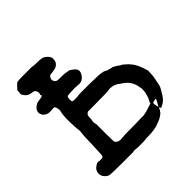

<svg xmlns="http://www.w3.org/2000/svg" viewBox="-158 -705 863 863"><g transform="rotate(-45 273.5 -273.5)"><path d="M439 -30Q441 -37 438 -35V-36V-37Q436 -37 434 -31Q432 -25 429.5 -22.5Q427 -20 427 -19.5Q427 -19 426.5 -18.5Q426 -18 425 -16Q424 -14 419.5 -11Q415 -8 409 -3.5Q403 1 383.5 8.5Q364 16 353.5 17Q343 18 339.5 19Q336 20 314.5 20.5Q293 21 290 22Q287 23 261 23Q235 23 229 21.5Q223 20 212 23H146Q69 23 62 20Q35 6 35 -18Q35 -40 57 -53Q68 -59 71.5 -57.5Q75 -56 85.5 -56Q96 -56 96.5 -57Q97 -58 99 -58Q104 -58 104.5 -80.5Q105 -103 106 -112Q107 -121 107.5 -151Q108 -181 108.5 -182.5Q109 -184 109.5 -192.5Q110 -201 111 -207Q112 -213 111 -219.5Q110 -226 109 -239Q104 -311 113 -340Q114 -345 112 -355.5Q110 -366 106.5 -369Q103 -372 90 -370Q63 -366 50 -379Q47 -382 45.5 -382Q44 -382 39 -395Q34 -408 44 -422L46 -424Q46 -424 50 -428Q54 -432 54 -431L65 -438Q66 -439 89 -442L100 -445Q103 -448 102.5 -450.5Q102 -453 100 -453H99Q105 -463 101.5 -472.5Q98 -482 93 -484.5Q88 -487 78 -488Q58 -491 48.5 -504Q39 -517 39.5 -519Q40 -521 41 -527Q41 -543 44 -545Q47 -547 49 -549.5Q51 -552 53 -554Q55 -556 56 -557.5Q57 -559 61 -562Q65 -565 64 -565Q63 -570 109 -570Q155 -570 161 -570L168 -569Q169 -568 186 -567.5Q203 -567 204.5 -567Q206 -567 215 -566Q231 -565 243.5 -552.5Q256 -540 256 -530Q257 -491 212 -488Q203 -487 197 -486Q191 -485 186.5 -475.5Q182 -466 186 -458Q190 -450 195 -447.5Q200 -445 214 -445Q245 -445 249.5 -443.5Q254 -442 260 -441.5Q266 -441 266 -441Q266 -441 270.5 -439.5Q275 -438 277.5 -435.5Q280 -433 285 -430Q308 -414 297.5 -392.5Q287 -371 269 -366Q262 -364 250 -365.5Q238 -367 214 -366Q190 -365 185.5 -364Q181 -363 179.5 -354.5Q178 -346 179 -339.5Q180 -333 182 -331.5Q184 -330 199 -330Q217 -330 220 -331.5Q223 -333 286.5 -332.5Q350 -332 364.5 -329Q379 -326 379 -326V-325L390 -320Q390 -318 396 -318L414 -313H415V-314Q416 -314 436 -303L434 -304Q437 -301 440.5 -299Q444 -297 448 -294Q452 -291 453.5 -291Q455 -291 457.5 -289Q460 -287 469 -279Q478 -271 478 -271Q478 -271 488 -259Q506 -239 520 -188Q519 -155 516.5 -144.5Q514 -134 512 -124Q509 -101 501.5 -89.5Q494 -78 488.5 -68Q483 -58 475.5 -50Q468 -42 462 -38.5Q456 -35 452 -33Q448 -31 447 -30H445L443 -29Q445 -34 441 -31ZM422 -78 423 -79V-81L432 -98Q433 -99 433 -100.5Q433 -102 434 -103.5Q435 -105 438.5 -117.5Q442 -130 442.5 -142.5Q443 -155 442 -156Q441 -157 440 -166Q433 -211 388 -236Q386 -237 386 -238Q386 -239 376 -244.5Q366 -250 361 -251Q342 -255 333 -252.5Q324 -250 264.5 -250Q205 -250 200 -249.5Q195 -249 190 -243.5Q185 -238 185 -226.5Q185 -215 184 -211Q180 -197 185 -184V-130Q185 -73 187 -69.5Q189 -66 193.5 -62.5Q198 -59 200 -59Q202 -59 202.5 -58.5Q203 -58 205.5 -57Q208 -56 219 -56.5Q230 -57 233.5 -58Q237 -59 279 -59Q321 -59 334 -60Q347 -61 347.5 -60.5Q348 -60 357 -60Q366 -60 379.5 -63.5Q393 -67 395.5 -68Q398 -69 399.5 -69.5Q401 -70 404.5 -71Q408 -72 408 -72Q408 -72 409 -73Q410 -74 410.5 -73Q411 -72 414 -74Q417 -76 417.5 -75.5Q418 -75 418.5 -75.5Q419 -76 421 -75.5Q423 -75 423 -76.5Q423 -78 422 -78ZM435 -71Q431 -70 434 -55Q437 -40 437.5 -40Q438 -40 442.5 -49Q447 -58 452 -66.5Q457 -75 453 -75Q449 -75 435 -71Z"/></g></svg>

Font: TT2020 Style E
Style: Regular
Weight: 400
Version: Version 00.2